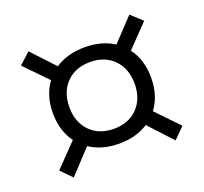

<svg xmlns="http://www.w3.org/2000/svg" viewBox="-95 -706 777 732"><g transform="rotate(-20 293.0 -340.5)"><path d="M294.4 -146.5Q224.6 -146.5 174.8 -179.7L86.4 -84.5L43 -128.4L131.8 -220.2Q95.2 -270 95.2 -341.8Q95.2 -413.1 131.8 -462.9L43 -554.2L88.4 -595.7L174.3 -503.9Q224.6 -537.1 294.4 -537.1Q363.3 -537.1 412.6 -505.4L497.6 -595.7L543 -554.2L456.1 -464.4Q493.7 -414.6 493.7 -341.8Q493.7 -269 456.1 -218.8L543 -128.4L499.5 -84.5L412.6 -178.7Q363.3 -146.5 294.4 -146.5ZM294.4 -206.5Q354.5 -206.5 390.6 -243.7Q426.8 -280.8 426.8 -341.8Q426.8 -402.8 390.6 -439.9Q354.5 -477.1 294.4 -477.1Q234.4 -477.1 198.2 -439.9Q162.1 -402.8 162.1 -341.8Q162.1 -280.8 198.2 -243.7Q234.4 -206.5 294.4 -206.5Z"/></g></svg>

Font: Cascadia Code NF Light
Style: Regular
Weight: 300
Monospace: yes
Designer: Aaron Bell
Foundry: Saja Typeworks
Version: Version 2404.023; ttfautohint (v1.8.4)